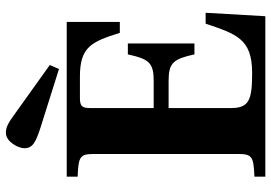

<svg xmlns="http://www.w3.org/2000/svg" viewBox="-158 -786 944 669"><g transform="rotate(-90 314.5 -452.0)"><path d="M132 -840C132 -811 152 -800 205 -783L408 -719L422 -751L250 -874C219 -897 204 -904 186 -904C154 -904 132 -860 132 -840ZM33 0H592L604 -208H566C530 -101 513 -46 395 -46C303 -46 272 -55 272 -119V-337H367C430 -337 443 -320 459 -247H497V-479H459C443 -406 430 -389 367 -389H272V-610C272 -639 279 -646 307 -646H382C485 -646 503 -606 534 -507H572V-692H33V-654C104 -651 112 -646 112 -595V-97C112 -46 104 -41 33 -38Z"/></g></svg>

Font: Heuristica
Style: Bold
Weight: 700
Version: Version 1.0.1